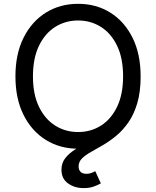

<svg xmlns="http://www.w3.org/2000/svg" viewBox="-20 -757 805 990"><path d="M382.8 9.8Q289.6 9.8 216.6 -35.4Q143.6 -80.6 101.6 -164.3Q59.6 -248 59.6 -363.3Q59.6 -479 101.6 -562.7Q143.6 -646.5 216.6 -691.9Q289.6 -737.3 382.8 -737.3Q476.1 -737.3 548.8 -691.9Q621.6 -646.5 663.3 -562.7Q705.1 -479 705.1 -363.3Q705.1 -248 663.3 -164.3Q621.6 -80.6 548.8 -35.4Q476.1 9.8 382.8 9.8ZM382.8 -76.2Q447.8 -76.2 500.2 -109.1Q552.7 -142.1 583.7 -206.3Q614.7 -270.5 614.7 -363.3Q614.7 -457 583.7 -521.2Q552.7 -585.4 500.2 -618.4Q447.8 -651.4 382.8 -651.4Q317.4 -651.4 264.6 -618.2Q211.9 -585 180.9 -520.8Q149.9 -456.5 149.9 -363.3Q149.9 -270.5 180.9 -206.5Q211.9 -142.6 264.6 -109.4Q317.4 -76.2 382.8 -76.2ZM411.6 212.9Q364.3 212.9 330.6 188.5Q296.9 164.1 296.9 118.2Q296.9 83 316.9 57.9Q336.9 32.7 370.1 12Q403.3 -8.8 443.1 -30.3Q482.9 -51.8 522.5 -78.9Q562 -106 595.2 -143.8Q628.4 -181.6 648.4 -235.1Q668.5 -288.6 668.5 -363.3H705.1Q705.1 -282.7 687.7 -224.6Q670.4 -166.5 641.8 -125.7Q613.3 -85 579.3 -56.9Q545.4 -28.8 511.2 -9Q477.1 10.7 448.5 26.9Q419.9 43 402.6 60.3Q385.3 77.6 385.3 100.6Q385.3 118.7 395.3 128.9Q405.3 139.2 425.8 139.2Q439.5 139.2 450.7 135Q461.9 130.9 471.2 125.5L500 188.5Q485.4 196.8 463.6 204.8Q441.9 212.9 411.6 212.9Z"/></svg>

Font: Inter Variable LoSnoCo
Style: Regular
Weight: 400
Designer: Rasmus Andersson
Foundry: rsms
Version: Version 4.000;git-a52131595; featfreeze: case,dlig,ss01,ss02